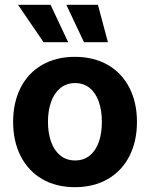

<svg xmlns="http://www.w3.org/2000/svg" viewBox="-20 -776 630 807"><path d="M35.2 -263.7Q35.2 -345.2 66.7 -407.2Q98.1 -469.2 157 -503.2Q215.8 -537.1 294.9 -537.1Q374 -537.1 433.1 -503.2Q492.2 -469.2 523.9 -407.2Q555.7 -345.2 555.7 -263.7Q555.7 -182.1 523.9 -119.9Q492.2 -57.6 433.1 -23.4Q374 10.7 294.9 10.7Q215.8 10.7 157.2 -23.4Q98.6 -57.6 66.9 -119.9Q35.2 -182.1 35.2 -263.7ZM408.2 -263.7Q408.2 -311 395.5 -347.9Q382.8 -384.8 357.4 -405.8Q332 -426.8 295.9 -426.8Q259.3 -426.8 233.6 -405.8Q208 -384.8 194.8 -347.9Q181.6 -311 181.6 -263.7Q181.6 -216.8 194.8 -179.9Q208 -143.1 233.6 -122.3Q259.3 -101.6 295.9 -101.6Q332 -101.6 357.4 -122.3Q382.8 -143.1 395.5 -179.7Q408.2 -216.3 408.2 -263.7ZM55.7 -755.9H192.4L266.6 -598.6H163.1ZM258.8 -755.9H391.6L433.6 -598.6H333Z"/></svg>

Font: Pretendard
Style: Bold
Weight: 700
Designer: Base glyphs from Inter by Rasmus Andersson; Hangeul glyphs from Noto Sans CJK(Source Han Sans) by Jang Soo-young and Kan
Foundry: Kil Hyung-jin
Version: Version 1.309